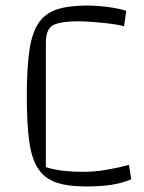

<svg xmlns="http://www.w3.org/2000/svg" viewBox="-20 -660 522 695"><path d="M455 -11Q419 4 380 9.5Q341 15 291 15Q224 15 182 0Q140 -15 117 -51Q94 -87 85.5 -150.5Q77 -214 77 -312Q77 -411 86 -475Q95 -539 118.5 -575Q142 -611 185 -625.5Q228 -640 297 -640Q315 -640 340.5 -638Q366 -636 392 -631.5Q418 -627 437 -621L429 -565Q402 -572 369.5 -575.5Q337 -579 308 -581Q279 -583 262 -583Q203 -583 174.5 -570Q146 -557 146 -505V-55Q174 -46 208 -42Q242 -38 279 -38Q322 -38 363.5 -45Q405 -52 447 -63Z"/></svg>

Font: Changa ExtraLight
Style: Regular
Weight: 250
Designer: Eduardo Rodriguez Tunni
Foundry: Eduardo Rodriguez Tunni
Version: Version 3.002; ttfautohint (v1.8.2)